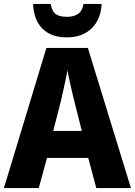

<svg xmlns="http://www.w3.org/2000/svg" viewBox="-20 -961 689 981"><path d="M472 0 431 -154H220L178 0H0L217 -716H429L649 0ZM360 -443Q355 -463 348 -492.5Q341 -522 334.5 -552Q328 -582 325 -602Q321 -581 315 -552.5Q309 -524 302.5 -495Q296 -466 291 -444L252 -292H398ZM499 -941Q496 -863 448.5 -816.5Q401 -770 322 -770Q241 -770 196.5 -815Q152 -860 149 -941H239Q246 -902 265.5 -888.5Q285 -875 323 -875Q355 -875 377.5 -889Q400 -903 407 -941Z"/></svg>

Font: Noto Sans Hebrew SemiCondensed ExtraBold
Style: Regular
Weight: 800
Width: 4
Designer: Monotype Design Team
Foundry: Monotype Imaging Inc.
Version: Version 2.004; ttfautohint (v1.8.4.7-5d5b)